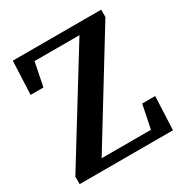

<svg xmlns="http://www.w3.org/2000/svg" viewBox="-156 -785 869 907"><g transform="rotate(-30 278.5 -331.5)"><path d="M20 0V-41L371 -610H126L100 -481H30L38 -663H520V-623L171 -54H440L466 -182H537L529 0Z"/></g></svg>

Font: Source Serif Pro Semibold
Style: Regular
Weight: 600
Designer: Frank Grießhammer
Foundry: Adobe Systems Incorporated
Version: Version 3.000;hotconv 1.0.109;makeotfexe 2.5.65596